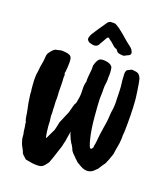

<svg xmlns="http://www.w3.org/2000/svg" viewBox="-126 -937 911 1059"><g transform="rotate(15 330.0 -407.5)"><path d="M373 -842Q398 -842 405 -837Q429 -821 454 -795Q495 -752 507 -742.5Q519 -733 524.5 -721.5Q530 -710 529 -704Q528 -698 524 -694.5Q520 -691 511.5 -688.5Q503 -686 496 -682Q489 -678 465 -685Q455 -685 443 -706Q431 -709 419 -723.5Q407 -738 394 -747Q388 -756 383 -755.5Q378 -755 373.5 -748Q369 -741 363.5 -733Q358 -725 355.5 -721.5Q353 -718 350 -714Q345 -705 343 -703Q327 -686 297 -699Q288 -701 280.5 -710.5Q273 -720 282 -737Q282 -742 316 -784Q350 -826 354 -830Q359 -838 373 -842ZM442 -601Q446 -577 440 -540Q440 -529 438 -518Q431 -488 431 -478Q431 -464 425 -418Q423 -384 423 -313Q423 -242 431 -191Q439 -140 446.5 -138.5Q454 -137 461 -150Q460 -155 467 -176Q476 -229 487 -270Q498 -311 499 -323Q500 -330 505 -361Q514 -393 516 -428V-436Q520 -490 520 -512Q520 -534 519 -549L520 -586Q521 -599 529 -608Q530 -608 536.5 -611Q543 -614 549.5 -616.5Q556 -619 571 -615.5Q586 -612 591 -608.5Q596 -605 599 -600Q602 -595 604 -591.5Q606 -588 608 -580Q611 -563 614 -514Q617 -465 616 -450Q615 -435 615 -413L614 -399Q614 -386 609 -327.5Q604 -269 600 -255Q598 -237 598 -233L595 -216Q595 -213 594 -210Q593 -207 588 -186.5Q583 -166 582 -164L577 -142Q557 -96 552 -90Q552 -85 532 -63L516 -42L508 -36Q469 3 421 -30L396 -48Q390 -57 380 -66Q379 -69 371 -77.5Q363 -86 357 -95.5Q351 -105 351 -108.5Q351 -112 342 -131Q336 -139 331 -153Q329 -155 323 -175Q319 -182 317 -201L305 -155Q305 -147 298 -131L292 -111Q252 -15 246 -6Q228 16 216 22.5Q204 29 180 26Q161 25 118 12L102 -5Q92 -15 90 -29Q80 -52 76.5 -61Q73 -70 69 -95V-120Q67 -123 66 -161Q64 -177 64 -180L65 -187Q59 -193 57 -242L56 -249Q56 -252 55 -259Q54 -266 51 -293L48 -345Q50 -355 48 -371V-390Q48 -447 56 -471L60 -491Q60 -495 62 -502Q65 -515 69 -528.5Q73 -542 75 -558.5Q77 -575 82 -582.5Q87 -590 98 -601Q109 -612 117 -615Q135 -618 140 -618Q151 -622 177 -616Q185 -616 201 -608Q211 -601 212 -588Q214 -574 209 -540.5Q204 -507 201 -504Q206 -499 202 -479Q202 -454 199.5 -427.5Q197 -401 197 -394V-382Q196 -373 196 -359Q193 -343 193 -309Q191 -286 192 -279L190 -259V-245Q190 -233 191 -228Q189 -205 190.5 -168Q192 -131 196 -131L229 -187Q233 -196 244 -234L280 -302Q291 -334 293 -338L300 -355Q305 -357 307.5 -368Q310 -379 314.5 -395Q319 -411 320 -441.5Q321 -472 329 -488Q329 -509 340 -561Q342 -577 342 -585Q352 -612 363 -622.5Q374 -633 404.5 -626.5Q435 -620 442 -601Z"/></g></svg>

Font: Caveat Brush
Style: Regular
Weight: 400
Designer: Pablo Impallari
Foundry: Creative Lab NY
Version: Version 1.096; ttfautohint (v1.3)